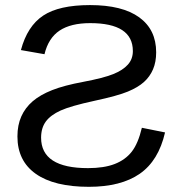

<svg xmlns="http://www.w3.org/2000/svg" viewBox="-20 -718 707 748"><path d="M47.9 -186.5Q47.9 -230.5 63 -264.4Q78.1 -298.3 107.4 -323.5Q136.7 -348.6 183.1 -366.9Q229.5 -385.3 305.7 -399.4Q383.3 -414.1 420.9 -429.2Q458.5 -444.3 478 -466.1Q497.6 -487.8 497.6 -519Q497.6 -627.9 331.5 -627.9Q255.9 -627.9 212.2 -598.9Q168.5 -569.8 153.3 -506.8L61.5 -522.9Q86.4 -616.2 148.2 -657.2Q210 -698.2 330.6 -698.2Q456.5 -698.2 522.5 -650.4Q588.4 -602.5 588.4 -514.2Q588.4 -476.6 576.2 -448Q564 -419.4 541 -398.7Q518.1 -377.9 478.3 -361.3Q438.5 -344.7 347.7 -325.2Q255.4 -305.2 216.1 -287.4Q176.8 -269.5 158.4 -244.4Q140.1 -219.2 140.1 -181.6Q140.1 -63 322.8 -63Q385.3 -63 426.8 -79.1Q468.3 -95.2 493.2 -127Q518.1 -158.7 532.7 -220.2L623 -202.1Q597.7 -91.8 524.4 -41Q451.2 9.8 326.2 9.8Q190.9 9.8 119.4 -40.8Q47.9 -91.3 47.9 -186.5Z"/></svg>

Font: Arial
Style: Regular
Weight: 400
Designer: Steve Matteson
Foundry: Ascender Corporation
Version: Version 2.00.3